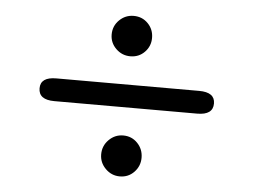

<svg xmlns="http://www.w3.org/2000/svg" viewBox="-46 -713 943 715"><g transform="rotate(5 425.5 -355.0)"><path d="M159 -313Q100 -313 100 -356Q100 -398 159 -398H693Q752 -398 752 -356Q752 -313 693 -313ZM426 -55Q395 -55 372.5 -77.5Q350 -100 350 -131Q350 -163 372.5 -185.5Q395 -208 426 -208Q458 -208 479.5 -185.5Q501 -163 501 -131Q501 -100 479.5 -77.5Q458 -55 426 -55ZM426 -504Q395 -504 372.5 -526Q350 -548 350 -579Q350 -611 372.5 -633Q395 -655 426 -655Q458 -655 479.5 -633Q501 -611 501 -579Q501 -548 479.5 -526Q458 -504 426 -504Z"/></g></svg>

Font: Zen Maru Gothic
Style: Bold
Weight: 700
Designer: Yoshimichi Ohira
Foundry: Positype
Version: Version 1.001